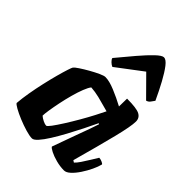

<svg xmlns="http://www.w3.org/2000/svg" viewBox="-227 -898 1006 1006"><g transform="rotate(45 276.5 -395.0)"><path d="M196 0Q178 0 147.5 -9Q117 -18 85.5 -31Q54 -44 32 -56.5Q10 -69 8 -75Q11 -112 18.5 -155.5Q26 -199 36 -243Q46 -287 56 -324Q66 -361 74 -385.5Q82 -410 85 -414Q90 -421 111 -435Q132 -449 158.5 -464Q185 -479 208 -489.5Q231 -500 241 -500Q270 -500 313.5 -482Q357 -464 400 -441L401 -500Q472 -500 495.5 -487.5Q519 -475 519 -448Q519 -413 495 -317Q471 -221 430 -73L441 -66Q452 -76 465.5 -96Q479 -116 493 -139Q507 -162 517 -178Q526 -178 538 -173Q550 -168 552 -163Q547 -142 534 -114.5Q521 -87 503.5 -60.5Q486 -34 467.5 -17Q449 0 433 0Q404 0 374 -8Q344 -16 323.5 -26.5Q303 -37 300 -44L348 -177Q355 -196 361 -212.5Q367 -229 374.5 -249.5Q382 -270 392 -301L387 -304Q371 -270 350.5 -229Q330 -188 308 -147.5Q286 -107 265 -73.5Q244 -40 226 -20Q208 0 196 0ZM201 -100Q207 -100 223 -121.5Q239 -143 260.5 -177Q282 -211 304 -249Q326 -287 344 -321.5Q362 -356 372 -377Q319 -392 288 -399.5Q257 -407 227 -409Q217 -397 206 -369Q195 -341 185 -304.5Q175 -268 167.5 -231.5Q160 -195 155.5 -166Q151 -137 151 -124Q161 -115 176.5 -107.5Q192 -100 201 -100ZM229 -563Q219 -567 208.5 -577Q198 -587 196 -596Q239 -648 276.5 -692Q314 -736 342.5 -763Q371 -790 385 -790Q401 -790 421.5 -763.5Q442 -737 466 -693Q490 -649 514 -597Q507 -588 500 -577.5Q493 -567 479 -563L372 -671Z"/></g></svg>

Font: Texturina Black
Style: Italic
Weight: 900
Italic angle: -11°
Designer: Guillermo Torres Carreño
Foundry: Omnibus-Type
Version: Version 1.002; ttfautohint (v1.8.3)